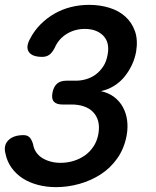

<svg xmlns="http://www.w3.org/2000/svg" viewBox="-22 -760 642 790"><path d="M102 -601Q119 -634 145 -660Q171 -686 202.5 -704Q234 -722 270 -731Q306 -740 345 -740Q389 -740 428 -728Q467 -716 494 -691.5Q521 -667 533.5 -631Q546 -595 538 -547Q533 -519 520.5 -492.5Q508 -466 490 -444Q472 -422 447 -406.5Q422 -391 393 -385Q425 -378 447.5 -361Q470 -344 483.5 -319.5Q497 -295 501 -265Q505 -235 499 -202Q489 -149 461 -109Q433 -69 393 -43Q353 -17 305 -3.5Q257 10 209 10Q170 10 135 1Q100 -8 72.5 -25.5Q45 -43 26 -69Q7 -95 0 -130Q-8 -163 13 -183.5Q34 -204 75 -204Q90 -204 99 -195.5Q108 -187 114 -167Q117 -148 127 -133.5Q137 -119 152.5 -109.5Q168 -100 187 -95Q206 -90 227 -90Q255 -90 281 -98Q307 -106 328 -121Q349 -136 363.5 -158.5Q378 -181 383 -210Q388 -241 381.5 -263Q375 -285 360 -300Q345 -315 322.5 -322.5Q300 -330 273 -330H235Q210 -330 199.5 -342Q189 -354 194 -379Q199 -404 213 -416Q227 -428 252 -428H291Q311 -428 332 -434Q353 -440 370.5 -452.5Q388 -465 402 -485.5Q416 -506 421 -536Q430 -586 402.5 -613.5Q375 -641 327 -641Q286 -641 252.5 -620.5Q219 -600 203 -563Q192 -542 180 -534Q168 -526 152 -526Q110 -526 96.5 -546.5Q83 -567 102 -601Z"/></svg>

Font: Maple Mono SemiBold
Style: Italic
Weight: 600
Italic angle: -10°
Monospace: yes
Designer: subframe7536
Version: Version 7.000